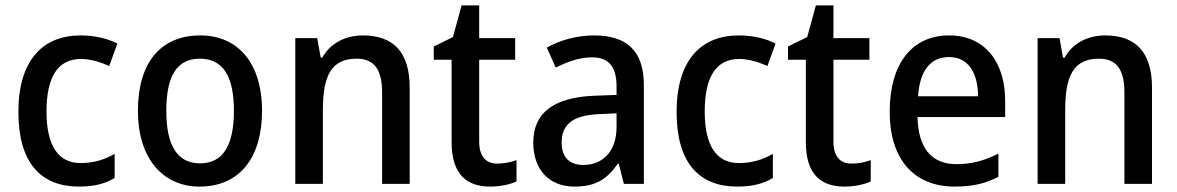

<svg xmlns="http://www.w3.org/2000/svg" viewBox="-20 -773 4352 710"><path d="M272 -83C327 -83 368 -93 404 -115V-204C367 -183 328 -170 278 -170C195 -170 152 -235 152 -360C152 -489 194 -555 280 -555C313 -555 350 -544 384 -529L414 -612C381 -629 334 -642 278 -642C137 -642 48 -549 48 -359C48 -170 132 -83 272 -83Z M949 -363C949 -543 857 -642 721 -642C573 -642 490 -540 490 -363C490 -190 580 -83 718 -83C866 -83 949 -190 949 -363ZM595 -363C595 -489 632 -556 719 -556C806 -556 845 -489 845 -363C845 -238 806 -169 720 -169C633 -169 595 -239 595 -363Z M1322 -642C1261 -642 1203 -616 1172 -560H1166L1153 -632H1072V-93H1174V-366C1174 -493 1205 -556 1299 -556C1365 -556 1393 -514 1393 -431V-93H1495V-449C1495 -582 1433 -642 1322 -642Z M1819 -168C1776 -168 1752 -195 1752 -250V-552H1885V-632H1752V-753H1687L1655 -636L1584 -601V-552H1650V-247C1650 -125 1709 -83 1793 -83C1830 -83 1867 -91 1890 -102V-181C1870 -173 1843 -168 1819 -168Z M2177 -642C2112 -642 2050 -624 2002 -597L2035 -523C2079 -545 2123 -561 2169 -561C2228 -561 2260 -530 2260 -453V-422L2178 -419C2028 -413 1952 -356 1952 -246C1952 -144 2012 -83 2104 -83C2183 -83 2224 -110 2265 -168H2268L2287 -93H2361V-457C2361 -582 2301 -642 2177 -642ZM2197 -351 2260 -354V-304C2260 -212 2208 -163 2137 -163C2089 -163 2057 -188 2057 -246C2057 -310 2094 -347 2197 -351Z M2706 -83C2761 -83 2802 -93 2838 -115V-204C2801 -183 2762 -170 2712 -170C2629 -170 2586 -235 2586 -360C2586 -489 2628 -555 2714 -555C2747 -555 2784 -544 2818 -529L2848 -612C2815 -629 2768 -642 2712 -642C2571 -642 2482 -549 2482 -359C2482 -170 2566 -83 2706 -83Z M3129 -168C3086 -168 3062 -195 3062 -250V-552H3195V-632H3062V-753H2997L2965 -636L2894 -601V-552H2960V-247C2960 -125 3019 -83 3103 -83C3140 -83 3177 -91 3200 -102V-181C3180 -173 3153 -168 3129 -168Z M3490 -642C3354 -642 3270 -540 3270 -359C3270 -185 3359 -83 3510 -83C3576 -83 3623 -94 3672 -119V-205C3620 -179 3575 -166 3516 -166C3425 -166 3375 -226 3373 -340H3697V-400C3697 -545 3621 -642 3490 -642ZM3489 -562C3563 -562 3596 -501 3597 -417H3375C3381 -513 3422 -562 3489 -562Z M4067 -642C4006 -642 3948 -616 3917 -560H3911L3898 -632H3817V-93H3919V-366C3919 -493 3950 -556 4044 -556C4110 -556 4138 -514 4138 -431V-93H4240V-449C4240 -582 4178 -642 4067 -642Z"/></svg>

Font: Noto Sans Kannada UI SemiCondensed Medium
Style: Regular
Weight: 500
Width: 4
Designer: Jelle Bosma - Monotype Design Team
Foundry: Monotype Imaging Inc.
Version: Version 2.005